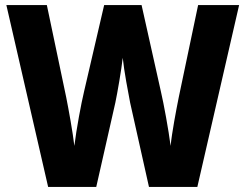

<svg xmlns="http://www.w3.org/2000/svg" viewBox="-20 -734 964 754"><path d="M919 -714H758L682 -352C672 -302 655 -213 650 -161C642 -224 623 -327 612 -374L536 -714H389L310 -374C299 -328 280 -227 272 -161C266 -214 249 -307 240 -352L164 -714H5L169 0H358L433 -331C441 -369 457 -461 462 -507C467 -456 484 -367 491 -331L565 0H755Z"/></svg>

Font: Noto Sans Arabic UI SmCn XBd
Style: Regular
Weight: 800
Width: 4
Designer: Monotype Design Team, Nadine Chahine and Nizar Qandah
Foundry: Monotype Imaging Inc.
Version: Version 2.010